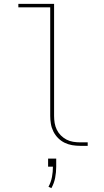

<svg xmlns="http://www.w3.org/2000/svg" viewBox="-20 -755 540 994"><path d="M395 0Q374 0 353.5 -3.5Q333 -7 314.5 -16Q296 -25 281 -40Q266 -55 256.5 -74Q247 -93 243.5 -113.5Q240 -134 240 -155V-717H75V-735H260V-155Q260 -136 263 -118Q266 -100 274 -83.5Q282 -67 295 -54Q308 -41 324 -32.5Q340 -24 358.5 -21Q377 -18 395 -18H434V0ZM246 219 231 212Q244 188 249 161.5Q254 135 254 108H229V66H271V108Q271 137 265.5 165.5Q260 194 246 219Z"/></svg>

Font: Iosevka SS04 Thin
Style: Regular
Weight: 100
Monospace: yes
Designer: Belleve Invis
Foundry: Belleve Invis
Version: Version 19.0.0; ttfautohint (v1.8.4)